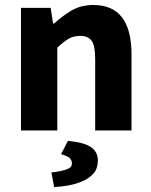

<svg xmlns="http://www.w3.org/2000/svg" viewBox="-20 -528 612 777"><path d="M357.9 -507.8Q512.2 -507.8 512.2 -308.1V0H365.2V-289.1Q365.2 -343.8 350.6 -363.3Q335.9 -382.8 306.2 -382.8Q276.4 -382.8 255.9 -370.1Q235.4 -357.4 211.9 -335V0H64.9V-496.1H185.1L194.8 -433.1H199.2Q231.4 -462.9 269.5 -485.4Q307.6 -507.8 357.9 -507.8ZM361.3 170.4Q320.3 222.2 199.2 229L188 169.9Q224.1 166 247.6 158.2Q271 150.4 271 134.8Q271 119.1 260.7 110.4Q250 102.1 227.1 96.2L254.9 42Q323.2 48.8 349.6 68.4Q376 87.9 376 120.1Q376 152.3 361.3 170.4Z"/></svg>

Font: SourceSansPro-Bold
Style: Bold
Weight: 700
Designer: Paul D. Hunt
Foundry: Adobe Systems Incorporated
Version: Version 1.050;PS Version 1.000;hotconv 1.0.70;makeotf.lib2.5